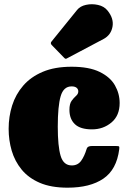

<svg xmlns="http://www.w3.org/2000/svg" viewBox="-20 -849 604 889"><path d="M20 -252.5Q20 -309 36.2 -360.5Q52.5 -412 87.5 -452.5Q122.5 -493 178 -516.5Q233.5 -540 311.5 -540Q392.5 -540 441.5 -516Q490.5 -492 512.2 -453.8Q534 -415.5 534 -372Q534 -313.5 496 -281.8Q458 -250 406 -250Q352 -250 326.8 -274Q301.5 -298 301.5 -340.5Q301.5 -368.5 311.8 -382.5Q322 -396.5 332.2 -405.2Q342.5 -414 342.5 -426Q342.5 -436 334.8 -442.5Q327 -449 311.5 -449Q274 -449 260.8 -403.2Q247.5 -357.5 247.5 -262.5Q247.5 -171.5 260.8 -127.2Q274 -83 312.5 -83Q340 -83 355.5 -104.2Q371 -125.5 381.5 -160.5Q385 -173 406 -173H516.5Q529.5 -173 531.5 -170.5Q533.5 -168 532 -157.5Q520 -63.5 458.5 -21.8Q397 20 293 20Q216.5 20 164.2 -2.5Q112 -25 80.2 -63.8Q48.5 -102.5 34.2 -151.2Q20 -200 20 -252.5ZM276 -582.5 219.5 -640.5Q211 -649.5 220 -658.5L337 -803Q351 -820.5 378.2 -826.5Q405.5 -832.5 433.8 -826.2Q462 -820 478 -800Q508 -763 500.8 -724.8Q493.5 -686.5 459.5 -668.5L291.5 -579.5Q286 -576 283 -577Q280 -578 276 -582.5Z"/></svg>

Font: Besley* Narrow Fatface
Style: Regular
Weight: 900
Width: 4
Designer: Owen Earl
Foundry: indestructible type*
Version: Version 3.000; ttfautohint (v1.8.3)